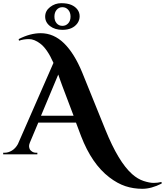

<svg xmlns="http://www.w3.org/2000/svg" viewBox="-48 -967 1033 1203"><path d="M437 -821Q407 -780 343 -780Q296 -780 265.5 -803.5Q235 -827 235 -863Q235 -899 266 -923Q297 -947 335.5 -947Q374 -947 398.5 -936.5Q423 -926 437 -907.5Q451 -889 451 -865Q451 -841 437 -821ZM394 -863Q394 -889 379.5 -905.5Q365 -922 343 -922Q321 -922 307 -905.5Q293 -889 293 -863Q293 -837 307 -821Q321 -805 343 -805Q365 -805 379.5 -821Q394 -837 394 -863ZM965 183Q900 216 844 216Q788 216 738 199.5Q688 183 637 144Q527 60 460 -114L428 -199H192L139 -73Q134 -60 134 -52Q134 -44 137.5 -34.5Q141 -25 152.5 -17.5Q164 -10 178 -10H186V0H-28V-10H-19Q4 -10 26.5 -23.5Q49 -37 64 -64L287 -573Q248 -661 204 -694Q167 -722 133.5 -722Q100 -722 71 -712L69 -722Q141 -759 207 -759Q289 -759 354 -695Q418 -632 467 -513L612 -155Q694 48 780 124Q815 155 852 167Q889 179 914.5 179Q940 179 964 173ZM209 -242H413L343 -427Q338 -441 329 -465.5Q320 -490 317 -500Z"/></svg>

Font: Cinzel Decorative
Style: Bold
Weight: 700
Version: Version 1.002;PS 001.002;hotconv 1.0.56;makeotf.lib2.0.21325